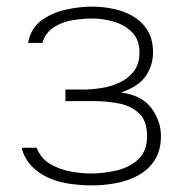

<svg xmlns="http://www.w3.org/2000/svg" viewBox="-20 -554 556 581"><path d="M258 7Q227 7 193.5 2.5Q160 -2 130 -14.5Q100 -27 77.5 -49.5Q55 -72 45 -107H91Q103 -75 131.5 -58Q160 -41 194 -35Q228 -29 255 -29Q293 -29 332 -38Q371 -47 398 -71.5Q425 -96 425 -142Q425 -189 400.5 -211.5Q376 -234 339.5 -241Q303 -248 265 -248H178V-283H230Q257 -283 286.5 -287.5Q316 -292 342.5 -304.5Q369 -317 385.5 -339Q402 -361 402 -395Q402 -434 379.5 -456.5Q357 -479 324 -488.5Q291 -498 259 -498Q232 -498 200.5 -493Q169 -488 143.5 -472Q118 -456 108 -424H65Q73 -468 104.5 -491.5Q136 -515 178 -524.5Q220 -534 258 -534Q290 -534 322 -527.5Q354 -521 380.5 -506Q407 -491 424 -466Q441 -441 443 -403Q445 -362 423.5 -327.5Q402 -293 346 -274Q409 -266 438 -227Q467 -188 467 -142Q467 -99 448.5 -70Q430 -41 399.5 -24Q369 -7 332 0Q295 7 258 7Z"/></svg>

Font: Onest Thin
Style: Regular
Weight: 250
Designer: Dmitri Voloshin, Andrey Kudryavtsev
Foundry: Dmitri Voloshin, Andrey Kudryavtsev
Version: Version 1.000;gftools[0.9.33]